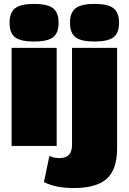

<svg xmlns="http://www.w3.org/2000/svg" viewBox="-20 -744 656 979"><path d="M250.5 -554Q222.2 -532.2 153.8 -532.2Q85.4 -532.2 57.1 -554Q28.8 -575.7 28.8 -627.9Q28.8 -680.2 57.4 -702.1Q85.9 -724.1 153.8 -724.1Q221.7 -724.1 250.2 -702.1Q278.8 -680.2 278.8 -627.9Q278.8 -575.7 250.5 -554ZM558.6 -554Q530.3 -532.2 461.9 -532.2Q393.6 -532.2 365.2 -554Q336.9 -575.7 336.9 -627.9Q336.9 -680.2 365.5 -702.1Q394 -724.1 461.9 -724.1Q529.8 -724.1 558.3 -702.1Q586.9 -680.2 586.9 -627.9Q586.9 -575.7 558.6 -554ZM269 -500V0H39.1V-500ZM577.1 -500V13.2Q577.1 119.6 524.7 167.2Q472.2 214.8 356 214.8Q261.7 214.8 204.1 184.1L231.9 50.8Q253.4 62 284.2 62Q314.9 62 331.1 45.9Q347.2 29.8 347.2 -6.8V-500Z"/></svg>

Font: Work Sans Black
Style: Regular
Weight: 900
Designer: Wei Huang
Foundry: Wei Huang
Version: Version 2.012